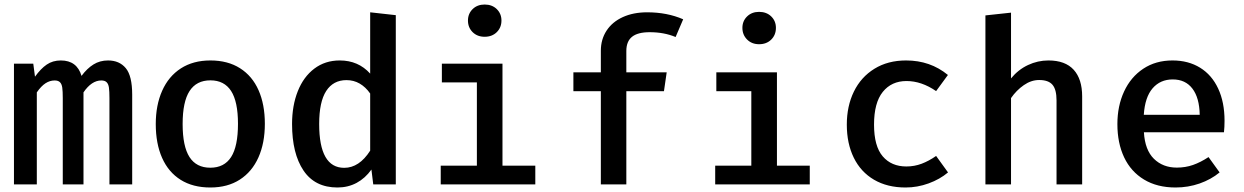

<svg xmlns="http://www.w3.org/2000/svg" viewBox="-20 -827 5578 861"><path d="M572.8 -402.6V0H470.8V-386.7Q470.8 -417.9 468.5 -434.1Q466.2 -450.3 458.2 -458.2Q450.3 -466.2 434.4 -466.2Q390.8 -466.2 354.4 -412.8V0H261.5V-386.7Q261.5 -417.9 259.2 -434.1Q256.9 -450.3 249 -458.2Q241 -466.2 225.1 -466.2Q203.6 -466.2 184.1 -453.6Q164.6 -441 145.1 -412.8V0H42.6V-541.5H129.2L136.9 -483.1Q162.6 -519 189.5 -537.4Q216.4 -555.9 252.8 -555.9Q325.1 -555.9 345.6 -486.7Q370.3 -520 399 -537.9Q427.7 -555.9 464.6 -555.9Q515.4 -555.9 544.1 -521.3Q572.8 -486.7 572.8 -402.6Z M1167.7 -271.8Q1167.7 -185.6 1139 -121.3Q1110.3 -56.9 1055.4 -21.5Q1000.5 13.8 923.1 13.8Q845.1 13.8 790.3 -20.5Q735.4 -54.9 706.9 -119Q678.5 -183.1 678.5 -270.8Q678.5 -355.4 707.2 -420Q735.9 -484.6 791 -520.3Q846.2 -555.9 923.6 -555.9Q1001.5 -555.9 1056.4 -521Q1111.3 -486.2 1139.5 -422.3Q1167.7 -358.5 1167.7 -271.8ZM799 -270.8Q799 -170.8 829.7 -122.8Q860.5 -74.9 923.1 -74.9Q985.6 -74.9 1016.4 -122.8Q1047.2 -170.8 1047.2 -271.8Q1047.2 -371.3 1016.4 -419Q985.6 -466.7 923.6 -466.7Q861 -466.7 830 -418.7Q799 -370.8 799 -270.8Z M1640 -771.8 1754.9 -759V0H1653.8L1645.6 -66.7Q1617.9 -27.7 1579.2 -6.9Q1540.5 13.8 1493.3 13.8Q1392.3 13.8 1341 -62.3Q1289.7 -138.5 1289.7 -270.8Q1289.7 -353.3 1315.4 -417.9Q1341 -482.6 1389.5 -519.2Q1437.9 -555.9 1503.6 -555.9Q1586.7 -555.9 1640 -496.9ZM1411.3 -270.8Q1411.3 -74.4 1523.6 -74.4Q1590.8 -74.4 1640 -151.3V-407.7Q1619.5 -436.9 1592.8 -452.3Q1566.2 -467.7 1533.8 -467.7Q1474.4 -467.7 1442.8 -419Q1411.3 -370.3 1411.3 -270.8Z M2228.7 -734.9Q2228.7 -703.6 2207.7 -682.8Q2186.7 -662.1 2153.3 -662.1Q2120.5 -662.1 2099.5 -682.8Q2078.5 -703.6 2078.5 -734.9Q2078.5 -765.6 2099.5 -786.2Q2120.5 -806.7 2153.3 -806.7Q2186.7 -806.7 2207.7 -786.2Q2228.7 -765.6 2228.7 -734.9ZM1961.5 -541.5H2233.3V-84.1H2380.5V0H1956.4V-84.1H2118.5V-457.4H1961.5Z M3043.6 -740.5 3009.7 -661Q2957.9 -682.6 2893.3 -682.6Q2840 -682.6 2814.4 -662.1Q2788.7 -641.5 2788.7 -598.5V-502.6H2969.7L2957.4 -417.9H2788.7V0H2674.4V-417.9H2551.3V-502.6H2674.4V-599.5Q2674.4 -650.3 2700 -689.5Q2725.6 -728.7 2772.8 -750.3Q2820 -771.8 2882.1 -771.8Q2971.8 -771.8 3043.6 -740.5Z M3459.5 -702.1Q3459.5 -670.3 3438.5 -649.5Q3417.4 -628.7 3384.1 -628.7Q3351.3 -628.7 3330.3 -649.7Q3309.2 -670.8 3309.2 -702.1Q3309.2 -732.8 3330.3 -753.3Q3351.3 -773.8 3384.1 -773.8Q3417.4 -773.8 3438.5 -753.3Q3459.5 -732.8 3459.5 -702.1ZM3192.3 -502.6H3464.1V-84.1H3611.3V0H3187.2V-84.1H3349.2V-417.9H3192.3Z M4177.9 -127.7 4231.3 -53.8Q4194.9 -23.1 4144.4 -4.6Q4093.8 13.8 4041 13.8Q3959 13.8 3899.5 -21Q3840 -55.9 3808.7 -119.7Q3777.4 -183.6 3777.4 -268.2Q3777.4 -351.3 3809.2 -416.4Q3841 -481.5 3901.3 -518.7Q3961.5 -555.9 4043.1 -555.9Q4151.8 -555.9 4230.8 -490.8L4177.9 -418.5Q4112.3 -463.6 4045.1 -463.6Q3977.9 -463.6 3938.7 -414.9Q3899.5 -366.2 3899.5 -268.2Q3899.5 -171.3 3938.5 -125.9Q3977.4 -80.5 4044.6 -80.5Q4080.5 -80.5 4113.1 -92.8Q4145.6 -105.1 4177.9 -127.7Z M4513.8 -475.4Q4546.2 -514.9 4590 -535.4Q4633.8 -555.9 4681.5 -555.9Q4756.9 -555.9 4794.9 -514.1Q4832.8 -472.3 4832.8 -394.9V0H4717.9V-376.9Q4717.9 -425.6 4699.7 -446.9Q4681.5 -468.2 4640 -468.2Q4604.1 -468.2 4571 -445.1Q4537.9 -422.1 4513.8 -387.2V0H4399V-757.9L4513.8 -770.3Z M5109.7 -233.8Q5114.4 -154.4 5154.6 -114.9Q5194.9 -75.4 5257.4 -75.4Q5295.9 -75.4 5329.7 -87.2Q5363.6 -99 5399.5 -122.6L5449.2 -53.8Q5410.8 -22.1 5359.5 -4.1Q5308.2 13.8 5251.8 13.8Q5169.2 13.8 5110.3 -21.8Q5051.3 -57.4 5021 -121.5Q4990.8 -185.6 4990.8 -270.3Q4990.8 -351.8 5020.8 -416.7Q5050.8 -481.5 5106.7 -518.7Q5162.6 -555.9 5237.9 -555.9Q5309.2 -555.9 5361.8 -523.3Q5414.4 -490.8 5442.8 -429.7Q5471.3 -368.7 5471.3 -285.1Q5471.3 -256.9 5468.7 -233.8ZM5109.2 -312.3H5360Q5358.5 -388.7 5327.2 -429.7Q5295.9 -470.8 5239 -470.8Q5183.1 -470.8 5148.7 -431Q5114.4 -391.3 5109.2 -312.3Z"/></svg>

Font: Fira Code Fixed Medium
Style: Regular
Weight: 500
Monospace: yes
Designer: Carrois Corporate, Edenspiekermann AG, Nikita Prokopov
Foundry: Carrois Corporate, Edenspiekermann AG, Nikita Prokopov
Version: Version 5.002